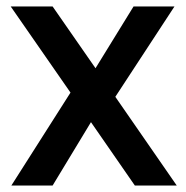

<svg xmlns="http://www.w3.org/2000/svg" viewBox="-20 -571 574 591"><path d="M524 0H395L260 -195L142 0H15L197 -286L13 -551H142L274 -361L391 -551H517L335 -273Z"/></svg>

Font: Ulagadi Sans Medium
Style: Regular
Weight: 500
Designer: Ninad Kale (Devanagari), Jonny Pinhorn (Latin)
Foundry: Indian Type Foundry
Version: Version 3.01;March 29, 2020;FontCreator 12.0.0.2522 64-bit; 